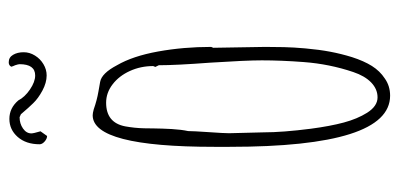

<svg xmlns="http://www.w3.org/2000/svg" viewBox="-257 -638 914 440"><g transform="rotate(-90 200.0 -418.0)"><path d="M108.4 -767.1 119.1 -782.2Q114.3 -798.3 114.3 -803.2Q114.3 -814.5 125.5 -822.3Q136.7 -830.1 151.4 -830.1L158.2 -827.1Q174.3 -808.1 183.6 -798.8Q194.3 -787.6 212.4 -777.8Q230.5 -768.1 247.1 -768.1Q260.7 -768.1 272.9 -775.4Q285.2 -782.7 292.7 -794.9Q300.3 -807.1 300.3 -820.8Q300.3 -835 294.4 -845Q288.6 -855 277.3 -855Q270 -855 267.1 -849.1Q268.1 -845.2 270.5 -840.3Q272.9 -833 272.9 -830.1Q272.9 -794.4 247.1 -794.4Q232.4 -794.4 214.8 -806.4Q197.3 -818.4 189.9 -833Q172.4 -853.5 147.5 -853.5Q123 -853.5 106.2 -834.5Q89.4 -815.4 89.4 -784.2Q89.4 -778.3 95.7 -772.7Q102.1 -767.1 108.4 -767.1ZM240.2 6.8Q257.3 -4.4 268.8 -22.7Q280.3 -41 289.1 -68.4Q296.9 -93.8 301.5 -118.4Q306.2 -143.1 309.1 -175.3Q311.5 -202.6 312 -224.4Q312.5 -246.1 312.5 -267.1L311.5 -326.7L310.5 -386.2L312.5 -391.1Q312.5 -454.6 302 -512.7Q291.5 -570.8 270.5 -606.9Q252 -642.1 232.4 -645.5Q230.5 -646 210.4 -649.4Q190.4 -652.8 169.4 -660.2Q160.6 -662.6 155.8 -662.6Q83.5 -662.6 83.5 -383.8V-349.1Q83.5 19 200.7 19Q223.1 19 240.2 6.8ZM115.7 -310.5 114.7 -350.1Q114.7 -361.8 117.2 -397Q119.6 -432.1 119.6 -443.8Q123 -459.5 124.3 -481.7Q125.5 -503.9 125.7 -522Q126 -540 126 -544.9Q126.5 -566.4 130.4 -587.9Q138.7 -631.8 184.6 -631.8Q207.5 -631.8 226.8 -616.9Q246.1 -602.1 257.3 -577.4Q268.6 -552.7 268.6 -523.9L266.6 -519L270.5 -511.2Q270.5 -471.7 276.4 -393.1Q281.7 -311 281.7 -274.9Q281.7 -230.5 277.8 -179.2Q273.4 -120.1 254.9 -65.4Q246.1 -39.1 231 -24.4Q215.8 -9.8 196.8 -9.8Q176.8 -9.8 161.6 -33.7Q147.5 -56.2 139.2 -87.2Q130.9 -118.2 125 -162.6Q116.7 -227.1 116.7 -271Z"/></g></svg>

Font: Amatica SC
Style: Regular
Weight: 400
Version: Version 2.000